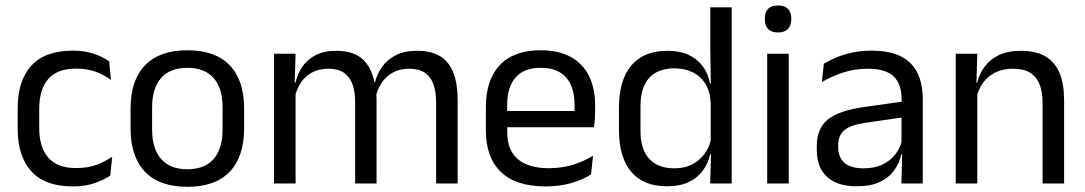

<svg xmlns="http://www.w3.org/2000/svg" viewBox="-20 -690 4081 722"><path d="M254 11Q149 11 97.8 -45.8Q46.5 -102.5 46.5 -206.5V-282.5Q46.5 -387 98 -443.2Q149.5 -499.5 254 -499.5Q285 -499.5 310.5 -493.8Q336 -488 356.2 -478.8Q376.5 -469.5 390.5 -459.5L397.5 -389Q374 -407 341.8 -419.5Q309.5 -432 266 -432Q196 -432 161.8 -393.2Q127.5 -354.5 127.5 -280.5V-208.5Q127.5 -136 161.8 -97Q196 -58 266 -58Q311 -58 343.8 -70.5Q376.5 -83 402 -101L394.5 -29.5Q372.5 -14.5 337 -1.8Q301.5 11 254 11Z M684.5 12.5Q579.5 12.5 525.2 -44.2Q471 -101 471 -207.5V-282Q471 -388 525.5 -444.5Q580 -501 684.5 -501Q789.5 -501 843.8 -444.5Q898 -388 898 -282V-207.5Q898 -101 843.8 -44.2Q789.5 12.5 684.5 12.5ZM684.5 -53.5Q749.5 -53.5 783.2 -92Q817 -130.5 817 -203V-286.5Q817 -358.5 783.2 -396.8Q749.5 -435 684.5 -435Q620 -435 586 -396.8Q552 -358.5 552 -286.5V-203Q552 -130.5 586 -92Q620 -53.5 684.5 -53.5Z M1620 0V-305.5Q1620 -344 1610.2 -372.2Q1600.5 -400.5 1578.2 -416Q1556 -431.5 1518.5 -431.5Q1483 -431.5 1457 -417Q1431 -402.5 1415 -378.2Q1399 -354 1392.5 -323L1380 -380.5H1390Q1398 -412 1417 -439Q1436 -466 1468.5 -482.5Q1501 -499 1549 -499Q1603.5 -499 1636.8 -477.5Q1670 -456 1685.5 -414.8Q1701 -373.5 1701 -314.5V0ZM1010.5 0V-488H1091.5L1088 -371L1091.5 -366V0ZM1315.5 0V-305.5Q1315.5 -344 1305.8 -372.2Q1296 -400.5 1274 -416Q1252 -431.5 1214.5 -431.5Q1178.5 -431.5 1152.5 -417Q1126.5 -402.5 1110.5 -377.8Q1094.5 -353 1088 -321.5L1073 -379H1091Q1098.5 -412 1117 -439.2Q1135.5 -466.5 1167.2 -482.8Q1199 -499 1244.5 -499Q1312 -499 1347.2 -464Q1382.5 -429 1391.5 -362Q1394 -352 1395 -340.2Q1396 -328.5 1396 -317V0Z M2031.5 11Q1920 11 1863.5 -43.5Q1807 -98 1807 -199.5V-286.5Q1807 -389.5 1859.5 -445.2Q1912 -501 2013 -501Q2081 -501 2126.5 -475.8Q2172 -450.5 2195 -404Q2218 -357.5 2218 -293V-275Q2218 -259 2216.8 -243Q2215.5 -227 2213.5 -211.5H2139Q2140 -235.5 2140.2 -257Q2140.5 -278.5 2140.5 -296.5Q2140.5 -341 2126.2 -371.8Q2112 -402.5 2083.8 -418.8Q2055.5 -435 2013 -435Q1950 -435 1918.5 -398.5Q1887 -362 1887 -294V-247.5L1887.5 -237.5V-191Q1887.5 -160.5 1896.5 -136Q1905.5 -111.5 1924.8 -93.8Q1944 -76 1973.8 -66.8Q2003.5 -57.5 2044.5 -57.5Q2092 -57.5 2133 -70Q2174 -82.5 2210 -104L2202.5 -34Q2170 -13.5 2127 -1.2Q2084 11 2031.5 11ZM1849.5 -211.5V-272.5H2196.5V-211.5Z M2487.5 10.5Q2399.5 10.5 2353.5 -44Q2307.5 -98.5 2307.5 -203V-283.5Q2307.5 -388.5 2354 -443.8Q2400.5 -499 2491 -499Q2536 -499 2569 -483.8Q2602 -468.5 2622.5 -441Q2643 -413.5 2650 -376H2676.5L2652.5 -301.5Q2651 -344.5 2633.2 -373.8Q2615.5 -403 2585.2 -418Q2555 -433 2516 -433Q2454 -433 2421.2 -397Q2388.5 -361 2388.5 -291V-198Q2388.5 -129 2421.2 -93Q2454 -57 2516 -57Q2553 -57 2581.5 -71.2Q2610 -85.5 2628.8 -110.8Q2647.5 -136 2654.5 -168L2674.5 -110H2650.5Q2643.5 -77 2623.8 -49.5Q2604 -22 2570.8 -5.8Q2537.5 10.5 2487.5 10.5ZM2650.5 0 2654 -118 2652.5 -144V-348L2653 -365L2651 -503.5V-662.5H2731.5V0Z M2865 0V-488H2946V0ZM2905.5 -568Q2880.5 -568 2868.2 -581.2Q2856 -594.5 2856 -617.5V-620Q2856 -643.5 2868.2 -656.5Q2880.5 -669.5 2905.5 -669.5Q2930.5 -669.5 2943 -656.5Q2955.5 -643.5 2955.5 -620V-617.5Q2955.5 -594 2943 -581Q2930.5 -568 2905.5 -568Z M3369.5 0 3373 -118.5 3370 -131V-286.5L3370.5 -315Q3370.5 -374.5 3340.2 -403Q3310 -431.5 3244.5 -431.5Q3192 -431.5 3148.2 -416.5Q3104.5 -401.5 3070.5 -381.5L3078 -450.5Q3097 -462 3123.2 -473.2Q3149.5 -484.5 3183.2 -492Q3217 -499.5 3257.5 -499.5Q3310 -499.5 3346.8 -486.8Q3383.5 -474 3406.2 -450Q3429 -426 3439.5 -392Q3450 -358 3450 -316V0ZM3201.5 10.5Q3129 10.5 3090.2 -24.8Q3051.5 -60 3051.5 -125.5V-140Q3051.5 -207.5 3093.2 -240.8Q3135 -274 3226 -287L3380.5 -309L3385 -250L3236 -228.5Q3180 -220.5 3156 -201.2Q3132 -182 3132 -144.5V-136.5Q3132 -98 3155.8 -77.5Q3179.5 -57 3227 -57Q3269 -57 3299 -71.5Q3329 -86 3347.5 -110.5Q3366 -135 3372.5 -165L3385 -110H3369.5Q3362.5 -78 3343.2 -50.5Q3324 -23 3289.5 -6.2Q3255 10.5 3201.5 10.5Z M3900.5 0V-303.5Q3900.5 -343 3889.8 -371.5Q3879 -400 3854.8 -415.8Q3830.5 -431.5 3788.5 -431.5Q3750 -431.5 3721.8 -417Q3693.5 -402.5 3676 -377.8Q3658.5 -353 3651.5 -321.5L3637 -379H3654.5Q3662.5 -412 3682.5 -439.2Q3702.5 -466.5 3736.2 -482.8Q3770 -499 3819 -499Q3877 -499 3912.8 -477Q3948.5 -455 3965 -413.8Q3981.5 -372.5 3981.5 -312.5V0ZM3574 0V-488H3655L3651.5 -371L3655 -366.5V0Z"/></svg>

Font: Anek Tamil
Style: Regular
Weight: 400
Designer: Aadarsh Rajan (Tamil), Yesha Goshar (Latin)
Foundry: Ek Type
Version: Version 1.003